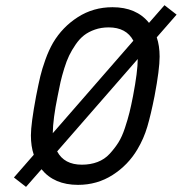

<svg xmlns="http://www.w3.org/2000/svg" viewBox="-20 -705 707 743"><path d="M201.2 -119.1Q228.5 -67.7 296.9 -67.7Q330.1 -67.7 357.4 -78.1Q384.8 -88.5 404.3 -109.7Q423.8 -130.9 438.2 -153.6Q452.5 -176.4 463.5 -210Q474.6 -243.5 481.1 -269.9Q487.6 -296.2 494.8 -333.3Q513 -428.4 513 -476.6ZM586.6 -560.5Q597.7 -528 597.7 -485.7Q597.7 -436.8 578.1 -333.3Q563.8 -261.1 550.1 -214.8Q536.5 -168.6 511.7 -127Q475.9 -66.4 416 -28Q356.1 10.4 281.9 10.4Q189.5 10.4 140.6 -50.1L80.7 18.2L33.9 -18.2L110.7 -106.1Q99.6 -138.7 99.6 -181Q99.6 -225.9 119.8 -333.3Q129.6 -382.8 136.1 -410.2Q142.6 -437.5 155.6 -474Q168.6 -510.4 185.5 -539.7Q221.4 -600.3 281.2 -638.7Q341.1 -677.1 415.4 -677.1Q507.8 -677.1 556.6 -616.5L616.5 -684.9L663.4 -648.4ZM400.4 -599Q371.7 -599 347.3 -590.5Q322.9 -582 305.3 -568.4Q287.8 -554.7 272.8 -532.9Q257.8 -511.1 247.7 -490.2Q237.6 -469.4 228.5 -439.8Q219.4 -410.2 214.2 -387.4Q209 -364.6 203.1 -333.3Q184.9 -244.8 184.2 -189.5L496.1 -547.5Q468.8 -599 400.4 -599Z"/></svg>

Font: TypoPRO Monoid
Style: Italic
Weight: 400
Width: 4
Italic angle: -11°
Monospace: yes
Version: Version 0.61